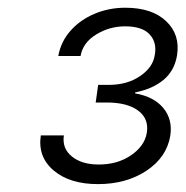

<svg xmlns="http://www.w3.org/2000/svg" viewBox="-20 -825 471 487"><path d="M228.3 -358Q157 -358 116.1 -392.6Q75.3 -427.2 83.5 -481.5H142Q137.1 -448.5 162.3 -428.1Q187.5 -407.7 230.5 -407.7Q278.1 -407.7 312.3 -431.1Q346.6 -454.5 352.3 -487.6Q358.3 -523.4 330.8 -544.2Q303.3 -565 250.4 -565H222.7L229 -609.7H255.7Q302.6 -609.7 335.2 -631.9Q367.9 -654.1 372.5 -685Q378.6 -717 359.7 -737.6Q340.9 -758.2 297.2 -758.2Q257.8 -758.2 224.1 -737.6Q190.3 -717 184.3 -682.9H127.8Q134.6 -719.8 159.1 -747.3Q183.6 -774.9 220 -790.1Q256.4 -805.4 297.9 -805.4Q365.8 -805.4 401.6 -771.1Q437.5 -736.9 429 -684.3Q422.6 -645.6 394.9 -622.5Q367.2 -599.4 322.8 -590.6V-588.1Q370.4 -579.9 394.4 -550.8Q418.3 -521.7 411.9 -480.5Q402.7 -425.8 351.4 -391.9Q300.1 -358 228.3 -358Z"/></svg>

Font: Inter Light  BETA
Style: Italic
Weight: 300
Italic angle: 9.39999°
Designer: Rasmus Andersson
Foundry: rsms
Version: Version 3.011;git-f93a4a705